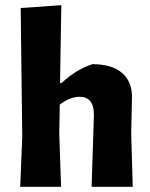

<svg xmlns="http://www.w3.org/2000/svg" viewBox="-20 -722 581 742"><path d="M337 -474Q413 -474 452.5 -439.5Q492 -405 490 -341L487 -207L493 0H334L343 -279Q343 -348 287 -348Q252 -348 211 -318L209 -207L216 0H58L66 -192L60 -691L217 -702L212 -401H218Q273 -453 337 -474Z"/></svg>

Font: Alegreya Sans ExtraBold
Style: Regular
Weight: 800
Designer: Juan Pablo del Peral
Foundry: Huerta Tipografica
Version: Version 2.007